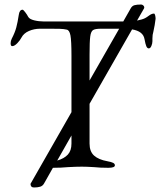

<svg xmlns="http://www.w3.org/2000/svg" viewBox="-20 -737 710 849"><path d="M668 -654Q668 -650 664 -626L658 -596Q654 -584 654 -567V-555Q654 -545 649.5 -534Q645 -523 638 -523Q631 -523 627 -532.5Q623 -542 619 -564Q613 -599 564 -607L376 -278V-102Q376 -67 396 -49Q416 -31 455 -24Q472 -21 480 -17Q488 -13 488 -6Q488 5 459 5Q422 5 395 2Q363 0 342 0Q317 0 281 2Q251 5 214 5L175 74Q169 85 158 88.5Q147 92 130 92Q122 92 118.5 87.5Q115 83 115 77Q115 77 114.5 77Q114 77 116 74L296 -241V-490Q296 -557 291.5 -580.5Q287 -604 275 -606Q262 -609 244.5 -609.5Q227 -610 204 -610H157Q131 -610 108 -600Q85 -590 75 -571Q69 -559 56.5 -546Q44 -533 34 -533Q27 -533 27 -546Q27 -556 32 -566Q46 -593 52 -615.5Q58 -638 63 -671Q66 -694 80 -694Q83 -694 91.5 -683Q100 -672 105 -662Q111 -652 131.5 -647Q152 -642 175 -642H525L558 -700Q564 -711 574.5 -714Q585 -717 604 -717Q609 -717 613.5 -713Q618 -709 618 -704L617 -700L586 -646Q611 -651 622 -657Q628 -660 639.5 -668.5Q651 -677 661 -677Q664 -677 666 -669.5Q668 -662 668 -654ZM376 -381 507 -610H426Q401 -610 391.5 -604Q382 -598 379 -575.5Q376 -553 376 -495ZM296 -138 233 -27Q264 -36 280 -53.5Q296 -71 296 -102Z"/></svg>

Font: EB Garamond
Style: Regular
Weight: 400
Designer: Georg Duffner and Octavio Pardo
Foundry: Georg Duffner
Version: Version 1.000; ttfautohint (v1.6)